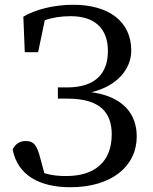

<svg xmlns="http://www.w3.org/2000/svg" viewBox="-20 -770 641 806"><path d="M84 -551H140L168 -685C202 -697 237 -702 277 -702C376 -702 433 -652 433 -556C433 -461 380 -403 261 -403H223V-356H263C402 -356 449 -296 449 -206C449 -92 379 -31 258 -31C229 -31 199 -33 166 -43L150 -103C136 -157 124 -178 88 -178C65 -178 46 -168 33 -143C54 -34 146 16 275 16C450 16 554 -73 554 -197C554 -291 498 -364 364 -383C470 -408 531 -479 531 -558C531 -679 438 -750 287 -750C206 -750 128 -730 78 -700Z"/></svg>

Font: Noto Serif SC Medium
Style: Regular
Weight: 500
Designer: Ryoko NISHIZUKA 西塚涼子 (kana & ideographs); Frank Grießhammer (Latin, Greek & Cyrillic); Wenlong ZHANG 张文龙 (bopomofo); San
Foundry: Adobe Systems Incorporated
Version: Version 1.001;PS 1.001;hotconv 16.6.54;makeotf.lib2.5.65590